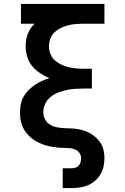

<svg xmlns="http://www.w3.org/2000/svg" viewBox="-20 -755 640 980"><path d="M300 205V104H345Q355 104 365 101Q375 98 382 90Q389 82 391.5 72Q394 62 394 52Q394 38 386 26.5Q378 15 365.5 9Q353 3 339 1.5Q325 0 311.5 0Q298 0 284 -1Q270 -2 256.5 -4Q243 -6 229.5 -9Q216 -12 203 -16.5Q190 -21 177.5 -27Q165 -33 153.5 -40.5Q142 -48 132 -57.5Q122 -67 113.5 -78Q105 -89 99 -101Q93 -113 89 -126.5Q85 -140 83.5 -153.5Q82 -167 82 -181Q82 -202 86 -222.5Q90 -243 100 -261Q110 -279 125 -294Q140 -309 157 -321Q174 -333 193 -341.5Q212 -350 232 -356Q207 -367 184 -382Q161 -397 144 -418Q127 -439 119 -465.5Q111 -492 111 -519Q111 -535 113.5 -551Q116 -567 121.5 -581.5Q127 -596 136 -609.5Q145 -623 157 -634H87V-735H513V-634H406Q387 -634 367 -632.5Q347 -631 328 -626Q309 -621 291 -612.5Q273 -604 258.5 -590.5Q244 -577 237 -558Q230 -539 230 -519Q230 -499 237 -480.5Q244 -462 258.5 -448.5Q273 -435 291 -426Q309 -417 328 -412.5Q347 -408 367 -406Q387 -404 406 -404H449V-303H406Q384 -303 362 -301.5Q340 -300 318 -295Q296 -290 275.5 -282Q255 -274 237.5 -259.5Q220 -245 210.5 -224.5Q201 -204 201 -182Q201 -182 201 -182Q201 -182 201 -182Q201 -163 209.5 -146.5Q218 -130 233.5 -120Q249 -110 267.5 -106Q286 -102 304.5 -101Q323 -100 341 -99.5Q359 -99 377.5 -96Q396 -93 413 -87Q430 -81 446 -71Q462 -61 475 -48Q488 -35 497 -19Q506 -3 509.5 15.5Q513 34 513 52Q513 74 508.5 95Q504 116 493 134.5Q482 153 465.5 167.5Q449 182 429 190.5Q409 199 387.5 202Q366 205 345 205Z"/></svg>

Font: Iosevka Slab Extended
Style: Bold
Weight: 700
Width: 7
Monospace: yes
Designer: Belleve Invis
Foundry: Belleve Invis
Version: Version 11.1.0; ttfautohint (v1.8.3)